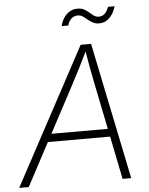

<svg xmlns="http://www.w3.org/2000/svg" viewBox="-79 -969 789 1018"><g transform="rotate(-5 315.0 -460.0)"><path d="M-18.6 0 372.1 -727.5H427.7L577.6 0H531.7L426.3 -520Q418.5 -558.1 409.9 -604.5Q401.4 -650.9 392.1 -708H404.3Q377 -652.3 353.5 -606Q330.1 -559.6 309.1 -520L32.2 0ZM135.7 -229 142.6 -271H506.8L499.5 -229ZM481 -832Q461.4 -832 446.8 -839.8Q432.1 -847.7 420.2 -857.9Q408.2 -868.2 396.5 -876Q384.8 -883.8 370.1 -883.8Q349.6 -883.8 335.2 -870.1Q320.8 -856.4 315.9 -835H280.3Q289.1 -872.1 313.2 -896Q337.4 -919.9 371.1 -919.9Q392.6 -919.9 407.2 -911.9Q421.9 -903.8 433.3 -893.6Q444.8 -883.3 455.8 -875.5Q466.8 -867.7 481 -867.7Q499.5 -867.7 512.2 -878.9Q524.9 -890.1 534.2 -915.5H569.3Q558.1 -877 534.7 -854.5Q511.2 -832 481 -832Z"/></g></svg>

Font: Inter 17pt ExtraLight
Style: Italic
Weight: 250
Italic angle: -9.3988°
Version: Version 4.001;git-66647c0bb